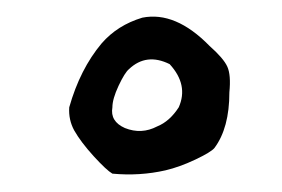

<svg xmlns="http://www.w3.org/2000/svg" viewBox="-20 -639 332 226"><path d="M147.5 -618.2Q186.5 -626 226.6 -585Q243.2 -570.3 247.6 -560.5Q252 -550.8 250 -530.3Q250 -488.3 232.4 -464.8Q228.5 -460 210 -451.2Q191.4 -442.4 174.8 -438.5Q144.5 -431.6 112.3 -434.6Q105.5 -438.5 90.3 -455.1Q75.2 -471.7 67.4 -485.4Q60.5 -498 61.5 -512.7Q74.2 -557.6 99.6 -587.9Q118.2 -609.4 147.5 -618.2ZM179.7 -563.5Q152.3 -577.1 131.8 -557.6Q127 -553.7 119.6 -538.1Q112.3 -522.5 112.3 -512.7Q109.4 -496.1 127 -488.3Q146.5 -480.5 165 -490.2Q179.7 -496.1 190.4 -512.7Q202.1 -539.1 179.7 -563.5Z"/></svg>

Font: JasonHandwriting4
Style: Regular
Weight: 400
Version: Version 1.01.21